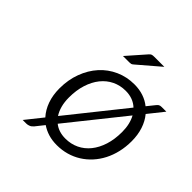

<svg xmlns="http://www.w3.org/2000/svg" viewBox="-235 -1054 1285 1285"><g transform="rotate(45 407.5 -412.0)"><path d="M174.3 0ZM791 -366.7Q791 -312 779.5 -263.2Q768.1 -214.4 746.6 -172.9Q725.1 -131.3 694.8 -98.1Q664.6 -64.9 627.2 -41.5Q589.8 -18.1 546.1 -5.6Q502.4 6.8 454.1 6.8Q410.6 6.8 374 -4.4Q337.4 -15.6 307.6 -36.1L259.8 23.9Q248.5 37.6 235.1 43.2Q221.7 48.8 209 48.8H174.3L269.5 -70.3Q235.4 -107.9 217 -159.9Q198.7 -211.9 198.7 -274.9Q198.7 -356.4 224.4 -425Q250 -493.7 294.9 -543.5Q339.8 -593.3 401.6 -621.1Q463.4 -648.9 535.2 -648.9Q582 -648.9 621.1 -635.7Q660.2 -622.6 690.9 -597.7L731 -647.5Q740.7 -660.2 748.3 -665.3Q755.9 -670.4 770.5 -670.4H814.9L728 -561.5Q758.8 -524.4 774.9 -474.9Q791 -425.3 791 -366.7ZM286.6 -276.9Q286.6 -233.9 295.9 -199Q305.2 -164.1 322.8 -137.2L640.1 -534.2Q618.2 -555.2 588.9 -566.2Q559.6 -577.1 524.4 -577.1Q472.2 -577.1 428.5 -555.9Q384.8 -534.7 353.3 -495.4Q321.8 -456.1 304.2 -400.6Q286.6 -345.2 286.6 -276.9ZM702.1 -364.7Q702.1 -402.8 694.6 -434.8Q687 -466.8 672.9 -492.7L357.9 -99.1Q400.9 -64.9 463.9 -64.9Q516.6 -64.9 560.3 -85.9Q604 -106.9 635.5 -146Q667 -185.1 684.6 -240.5Q702.1 -295.9 702.1 -364.7ZM593.3 -873 436 -738.3Q428.2 -731.4 421.9 -730Q415.5 -728.5 405.8 -728.5H346.2L460 -857.9Q468.8 -868.2 476.8 -870.6Q484.9 -873 499.5 -873Z"/></g></svg>

Font: Carlito
Style: Italic
Weight: 400
Italic angle: -7°
Designer: Lukasz Dziedzic
Foundry: tyPoland Lukasz Dziedzic
Version: Version 1.104